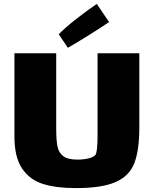

<svg xmlns="http://www.w3.org/2000/svg" viewBox="-20 -916 788 984"><path d="M694 -643V-264Q694 -146 668.5 -80Q643 -14 572.5 17Q502 48 368 48Q269 48 201 27Q133 6 93.5 -52Q54 -110 54 -216V-643H268V-261Q268 -198 274.5 -165.5Q281 -133 304.5 -115.5Q328 -98 377 -98Q407 -98 433 -104Q459 -110 469 -122Q480 -136 480 -226V-643ZM476 -896 539 -803Q501 -777 438 -737.5Q375 -698 328 -671L281 -740Q308 -769 364 -813.5Q420 -858 476 -896Z"/></svg>

Font: Lalezar
Style: Regular
Weight: 400
Designer: Borna Izadpanah
Foundry: Borna Izadpanah
Version: Version 1.003;November 28, 2018;FontCreator 11.5.0.2421 64-b